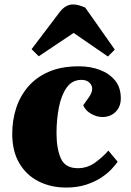

<svg xmlns="http://www.w3.org/2000/svg" viewBox="-20 -829 591 863"><path d="M335 -531Q386 -531 428.5 -515Q471 -499 497 -467.5Q523 -436 523 -387Q523 -349 499.5 -326Q476 -303 440 -303Q415 -303 389.5 -317.5Q364 -332 354 -356L377 -388Q403 -424 390 -447Q377 -470 346 -470Q304 -470 279.5 -435Q255 -400 244.5 -345Q234 -290 234 -230Q234 -161 253.5 -117Q273 -73 330 -73Q372 -73 406.5 -97.5Q441 -122 467 -152L509 -102Q500 -89 482 -69.5Q464 -50 435.5 -31Q407 -12 367.5 1Q328 14 277 14Q209 14 154 -13.5Q99 -41 67 -95Q35 -149 35 -228Q35 -288 52.5 -342.5Q70 -397 106.5 -439.5Q143 -482 199.5 -506.5Q256 -531 335 -531ZM496 -606 465 -575 311 -681 154 -576 122 -608 247 -773Q274 -809 308 -809Q322 -809 335.5 -805Q349 -801 363 -795Z"/></svg>

Font: Literata 36pt ExtraBold
Style: Italic
Weight: 800
Italic angle: -2°
Designer: Latin by Veronika Burian and Jose Scaglione. Greek by Irene Vlachou. Cyrillic by Vera Evstafieva
Foundry: TypeTogether
Version: Version 3.002